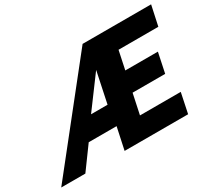

<svg xmlns="http://www.w3.org/2000/svg" viewBox="-214 -954 1326 1199"><g transform="rotate(-30 449.0 -355.0)"><path d="M484 -710H978L947 -566H660L632 -433H867L837 -290H602L571 -144H865L835 0H377L411 -159H210L94 0H-80ZM429 -303 476 -527 310 -303Z"/></g></svg>

Font: Raleway ExtraBold
Style: Italic
Weight: 800
Italic angle: -12°
Designer: Matt McInerney, Pablo Impallari, Rodrigo Fuenzalida
Foundry: Matt McInerney, Pablo Impallari, Rodrigo Fuenzalida
Version: Version 4.026